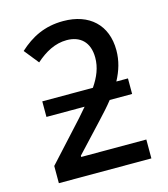

<svg xmlns="http://www.w3.org/2000/svg" viewBox="-109 -809 780 894"><g transform="rotate(-15 281.5 -362.0)"><path d="M64 0H510V-91H196V-97L320 -230C347 -259 372 -286 393 -313H501V-388H445C469 -433 483 -478 483 -529C483 -651 404 -724 278 -724C188 -724 123 -690 65 -637L121 -567C166 -607 215 -634 271 -634C335 -634 379 -597 379 -521C379 -474 362 -432 332 -388H88V-313H272C260 -299 247 -284 233 -268L64 -83Z"/></g></svg>

Font: Noto Sans Mono SemiCondensed Medium
Style: Regular
Weight: 500
Width: 4
Designer: Monotype Design Team
Foundry: Monotype Imaging Inc.
Version: Version 2.014